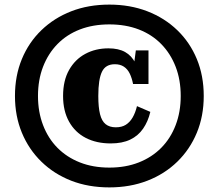

<svg xmlns="http://www.w3.org/2000/svg" viewBox="-20 -772 950 834"><path d="M479 -493Q459 -493 445 -485Q431 -477 423 -460.5Q415 -444 411 -418Q407 -392 407 -355Q407 -306 414.5 -276Q422 -246 439 -232.5Q456 -219 483 -219Q509 -219 526.5 -230Q544 -241 556 -261.5Q568 -282 575 -311L633 -286Q623 -244 601.5 -213Q580 -182 545.5 -165.5Q511 -149 461 -149Q399 -149 352.5 -173Q306 -197 280 -243.5Q254 -290 254 -355Q254 -422 280 -468Q306 -514 350.5 -538Q395 -562 451 -562Q495 -562 523.5 -546Q552 -530 568 -498Q584 -466 590 -419L556 -446L570 -553H625V-407H558Q553 -433 543.5 -452.5Q534 -472 518 -482.5Q502 -493 479 -493ZM145 -355Q145 -286 167 -228.5Q189 -171 229.5 -130Q270 -89 327 -66.5Q384 -44 455 -44Q526 -44 583 -66.5Q640 -89 680.5 -130Q721 -171 743 -228.5Q765 -286 765 -355Q765 -425 743 -482Q721 -539 680.5 -580.5Q640 -622 583 -644Q526 -666 455 -666Q384 -666 327 -644Q270 -622 229.5 -580.5Q189 -539 167 -482Q145 -425 145 -355ZM45 -355Q45 -443 75 -515.5Q105 -588 160 -641Q215 -694 289.5 -723Q364 -752 455 -752Q545 -752 620 -723Q695 -694 750 -641Q805 -588 835 -515.5Q865 -443 865 -355Q865 -268 835 -195.5Q805 -123 750 -69.5Q695 -16 620 13Q545 42 455 42Q364 42 289.5 13Q215 -16 160 -69.5Q105 -123 75 -195.5Q45 -268 45 -355Z"/></svg>

Font: Roboto Serif Black
Style: Regular
Weight: 900
Designer: Greg Gazdowicz
Foundry: Commercial Type
Version: Version 1.008